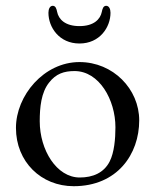

<svg xmlns="http://www.w3.org/2000/svg" viewBox="-20 -628 535 662"><path d="M254 -478C324 -478 361 -534 361 -584C361 -597 356 -608 346 -608C336 -608 333 -597 331 -587C326 -562 304 -538 254 -538C204 -538 182 -562 177 -587C175 -597 172 -608 162 -608C152 -608 147 -597 147 -584C147 -534 184 -478 254 -478ZM234 14C384 14 460 -96 460 -213C460 -321 370 -414 254 -414C131 -414 35 -298 35 -187C35 -70 122 14 234 14ZM255 -16C175 -16 117 -111 117 -210C117 -258 122 -309 149 -343C173 -374 201 -383 237 -383C322 -383 378 -284 378 -189C378 -150 374 -102 358 -71C338 -32 300 -16 255 -16Z"/></svg>

Font: Garamond-Math
Style: Regular
Weight: 400
Version: Version 2019-08-16